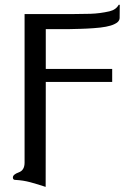

<svg xmlns="http://www.w3.org/2000/svg" viewBox="-20 -499 528 778"><path d="M165 258.3Q134.3 248 103.8 239.7Q73.2 231.4 42 230Q32.2 230 32.2 220.2Q32.2 208 55.9 199.5Q79.6 190.9 79.6 160.2V-441.9H267.1Q307.6 -441.9 346.2 -443.1Q384.8 -444.3 423.3 -453.1Q450.2 -459.5 460.9 -479.5H465.3L464.8 -426.8Q464.8 -410.6 442.9 -400.9Q418 -388.7 358.9 -384.8Q332.5 -382.8 305.2 -382.1Q277.8 -381.3 255.9 -380.9H165.5V-219.7H434.6V-167H165.5Q165.5 -60.5 165.3 45.4Q165 151.4 165 258.3Z"/></svg>

Font: Caudex
Style: Regular
Weight: 400
Version: Version 1.04